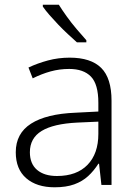

<svg xmlns="http://www.w3.org/2000/svg" viewBox="-20 -786 576 816"><path d="M212 10Q136 10 91.5 -28.5Q47 -67 47 -139Q47 -219 112 -260.5Q177 -302 301 -307L398 -312V-349Q398 -428 366.5 -460.5Q335 -493 274 -493Q233 -493 195 -482.5Q157 -472 119 -453L101 -499Q139 -517 183.5 -529Q228 -541 276 -541Q366 -541 410 -497.5Q454 -454 454 -358V0H411L401 -90H398Q379 -60 354.5 -37.5Q330 -15 295.5 -2.5Q261 10 212 10ZM222 -38Q306 -38 352 -85.5Q398 -133 398 -217V-269L308 -265Q207 -260 157 -229.5Q107 -199 107 -139Q107 -90 137.5 -64Q168 -38 222 -38ZM230 -766Q243 -745 263 -717Q283 -689 306 -662Q329 -635 347 -615V-606H307Q289 -622 268 -641.5Q247 -661 227 -682Q207 -703 190 -722.5Q173 -742 162 -758V-766Z"/></svg>

Font: Noto Sans Symbols Light
Style: Regular
Weight: 300
Version: Version 2.002